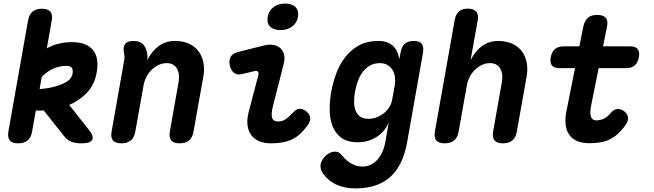

<svg xmlns="http://www.w3.org/2000/svg" viewBox="-20 -788 3640 1069"><path d="M472.9 -67.9Q504.3 -28.4 493.2 -9.2Q482.1 10 435.1 10Q400.4 10 377.7 1.4Q355 -7.1 338.1 -28.8L166.6 -244.5L311.1 -272.2ZM158.7 -56Q153.3 -22.5 134 -6.3Q114.7 10 81.2 10Q47.7 10 34.5 -6.3Q21.3 -22.5 26.7 -56L136 -673.3Q142.1 -706.8 160.9 -723Q179.7 -739.3 213.2 -739.3Q246.7 -739.3 260.4 -723Q274.1 -706.8 268 -673.3ZM127.7 -293.3Q150.5 -290 191.5 -291.8Q232.6 -293.5 273 -302.8Q313.5 -312.1 345.7 -329.7Q378 -347.2 383.6 -376.6Q387.8 -399 379.9 -410.2Q372.1 -421.4 348.9 -421.4Q329.5 -421.4 306.3 -415.8Q283.2 -410.3 260.6 -397.7Q238.1 -385.2 218.8 -366Q199.5 -346.8 186.7 -319.2L142.6 -419.7Q188.4 -492.1 247.6 -522.8Q306.9 -553.4 380.8 -553.4Q425.1 -553.4 454.5 -540.8Q483.8 -528.1 500.4 -505.8Q517 -483.4 521.1 -452.5Q525.1 -421.7 518.4 -384.9Q506.3 -314.7 462 -269.6Q417.6 -224.5 358.2 -200.7Q298.8 -177 232.6 -173.2Q166.5 -169.4 109.8 -180.8Z M723.4 -560Q756.2 -560 774.2 -543.7Q792.1 -527.5 798.1 -495.4Q800.7 -484.9 801.2 -473.6Q801.7 -462.3 799.7 -451.8Q824.8 -503.3 863.8 -531.6Q902.8 -560 952.9 -560Q998.5 -560 1032 -544.7Q1065.4 -529.5 1085.4 -502.7Q1105.4 -476 1112.6 -439.2Q1119.7 -402.5 1111.7 -359.5L1057.6 -56Q1052.2 -22.5 1032.9 -6.3Q1013.6 10 980.1 10Q946.6 10 933.4 -6.3Q920.2 -22.5 925.6 -56L974.3 -330.7Q977.9 -350.4 976.3 -369.3Q974.7 -388.3 967 -403.1Q959.3 -418 945.1 -427.2Q931 -436.5 908.2 -436.5Q884 -436.5 862.4 -426.1Q840.7 -415.7 823.5 -398.5Q806.3 -381.3 795.1 -359.6Q783.9 -337.9 779.9 -315.3L733.4 -56Q728 -22.5 708.7 -6.3Q689.4 10 655.9 10Q622.4 10 608.8 -6.3Q595.3 -22.5 601.4 -56L671.2 -450.8Q673.5 -462.3 672.8 -473.1Q672.2 -483.9 669.6 -495.4Q664.6 -528.2 677.6 -544.1Q690.6 -560 723.4 -560Z M1328.8 -375.8Q1301.1 -368.7 1283.7 -381.8Q1266.4 -395 1259.6 -423.7Q1253.5 -451.6 1264.1 -471.2Q1274.7 -490.9 1304.3 -498.3L1450.7 -535Q1481 -542.4 1504.6 -537.5Q1528.2 -532.6 1542.7 -518.2Q1557.2 -503.9 1561.9 -481.4Q1566.6 -459 1559.5 -432L1501.2 -203Q1493.7 -174.8 1492.8 -157Q1491.9 -139.1 1496.3 -129.2Q1500.6 -119.3 1509.2 -115.4Q1517.8 -111.5 1529.3 -111.5Q1551.7 -111.5 1570.9 -124.6Q1590 -137.6 1611 -160.6Q1630.1 -182.1 1648.9 -182.5Q1667.7 -182.8 1686.7 -166.9Q1706.7 -149.6 1707.2 -130.2Q1707.7 -110.7 1692.3 -89.5Q1672.2 -62.6 1651.8 -43.5Q1631.4 -24.3 1607.5 -12.7Q1583.5 -1.1 1554.4 4.4Q1525.4 10 1489.1 10Q1451.6 10 1423.5 -1.6Q1395.5 -13.2 1378.8 -36Q1362.2 -58.7 1358 -91.6Q1353.9 -124.4 1365.2 -167.3L1418 -368.1Q1422 -381.4 1416.2 -388.4Q1410.5 -395.5 1397.8 -392.5ZM1541.4 -620.6Q1502.8 -620.6 1483.6 -640.4Q1464.5 -660.3 1470.5 -694.1Q1476.5 -728.3 1502.9 -748.3Q1529.3 -768.2 1567.9 -768.2Q1606.5 -768.2 1625.7 -748.3Q1644.8 -728.3 1639.1 -694.1Q1633.1 -660.2 1606.6 -640.4Q1580 -620.6 1541.4 -620.6Z M2144.2 -105.3Q2133.7 -80.2 2116.4 -60Q2099.1 -39.9 2077 -25.7Q2055 -11.5 2028.5 -3.7Q2002.1 4 1972.6 4Q1912.6 4 1878.9 -22Q1845.2 -48.1 1830.3 -88.8Q1815.5 -129.6 1815.6 -179.5Q1815.8 -229.4 1824.1 -276.1Q1832.8 -325.2 1850.7 -375.2Q1868.6 -425.3 1899.5 -466.6Q1930.4 -508 1976.5 -534Q2022.6 -560 2088 -560Q2138.1 -560 2167.3 -533.1Q2196.5 -506.1 2203.2 -458.1L2210 -494Q2215.4 -527.5 2232.9 -543.7Q2250.5 -560 2284 -560Q2316.5 -560 2328.5 -543.7Q2340.4 -527.5 2335 -494L2247.5 0Q2236.5 64.4 2213.6 113.1Q2190.7 161.7 2155.4 194.7Q2120 227.7 2071 244.4Q2022 261 1957.4 261Q1926.6 261 1899.6 255.2Q1872.6 249.4 1849.5 238.3Q1826.4 227.1 1807.9 210.9Q1789.4 194.7 1774.9 173.5Q1768.5 163.1 1765.8 151.3Q1763.1 139.5 1765.1 127Q1767.5 114.8 1774.6 102.4Q1781.7 89.9 1792.7 79.6Q1803.7 69.4 1817 62.8Q1830.4 56.3 1845.2 56.3Q1854.8 56.3 1863.5 59.7Q1872.3 63.2 1879 71.5Q1889.1 83.8 1901.1 95.9Q1913.1 108.1 1927.8 117.6Q1942.4 127.1 1959.7 133.3Q1977 139.5 1997.3 139.5Q2018.8 139.5 2039.3 131.3Q2059.7 123.1 2077 105.6Q2094.4 88.1 2106.9 62Q2119.4 36 2126 0ZM2032.3 -126.5Q2055.8 -126.5 2077.9 -135.2Q2100 -143.9 2117.9 -158.4Q2135.9 -172.8 2147.9 -192Q2159.9 -211.1 2163.2 -232.3L2178.5 -315.3Q2181.8 -337.9 2178.8 -359.6Q2175.9 -381.3 2165.3 -398.5Q2154.7 -415.7 2137.3 -426.1Q2119.9 -436.5 2095.7 -436.5Q2061.8 -436.5 2037.5 -421.6Q2013.2 -406.8 1997 -383.8Q1980.7 -360.9 1971.1 -332.8Q1961.4 -304.7 1956.4 -277.2Q1951.8 -250.1 1951.6 -223.5Q1951.3 -196.8 1958.7 -175.1Q1966 -153.4 1983.5 -140Q2000.9 -126.5 2032.3 -126.5Z M2533.4 -56Q2528 -22.5 2508.7 -6.3Q2489.4 10 2455.9 10Q2422.4 10 2409.2 -6.3Q2396 -22.5 2401.4 -56L2511.4 -675.4Q2516.8 -708.2 2535.4 -724.1Q2554 -740 2584.7 -740Q2615.4 -740 2630.4 -724.1Q2645.3 -708.2 2639.9 -675.4L2599.7 -451.8Q2624.8 -503.3 2663.8 -531.6Q2702.8 -560 2752.9 -560Q2798.5 -560 2832 -544.7Q2865.4 -529.5 2885.4 -502.7Q2905.4 -476 2912.6 -439.2Q2919.7 -402.5 2911.7 -359.5L2857.6 -56Q2852.2 -22.5 2832.9 -6.3Q2813.6 10 2780.1 10Q2746.6 10 2733.4 -6.3Q2720.2 -22.5 2725.6 -56L2774.3 -330.7Q2777.9 -350.4 2776.3 -369.3Q2774.7 -388.3 2767 -403.1Q2759.3 -418 2745.1 -427.2Q2731 -436.5 2708.2 -436.5Q2684 -436.5 2662.4 -426.1Q2640.7 -415.7 2623.5 -398.5Q2606.3 -381.3 2595.1 -359.6Q2583.9 -337.9 2579.9 -315.3Z M3488.1 -530Q3517.9 -530 3530.3 -514.7Q3542.6 -499.4 3537.2 -469.6Q3531.8 -439.8 3514.2 -424.1Q3496.6 -408.5 3466.8 -408.5H3094.2Q3065.1 -408.5 3052.9 -423.8Q3040.8 -439.1 3046.2 -468.2Q3051.6 -498.7 3069.3 -514.3Q3087.1 -530 3117.6 -530ZM3227.5 -639Q3234.6 -672.5 3253 -688.7Q3271.5 -705 3305 -705Q3338.5 -705 3352.6 -688.7Q3366.6 -672.5 3359.5 -639L3271.8 -203Q3267.6 -181.8 3266.9 -166Q3266.2 -150.2 3269.9 -139.4Q3273.6 -128.5 3280.9 -123.2Q3288.1 -117.8 3299.9 -117.8Q3320.9 -117.8 3340.8 -126.7Q3360.6 -135.5 3381.6 -160.6Q3398.6 -180.7 3419.5 -181.1Q3440.4 -181.4 3457.3 -166.9Q3476.6 -150.3 3476.8 -130.5Q3476.9 -110.7 3462.6 -91.6Q3439.8 -60.1 3417 -40.1Q3394.2 -20.1 3369.4 -9.3Q3344.5 1.5 3317.4 5.4Q3290.2 9.3 3259.7 9.3Q3219.9 9.3 3191.9 -3.4Q3164 -16.1 3148.4 -39.3Q3132.8 -62.5 3129.2 -95.1Q3125.7 -127.6 3133.4 -167.3Z"/></svg>

Font: Maple Mono
Style: Italic
Weight: 400
Italic angle: -10°
Monospace: yes
Designer: subframe7536
Version: Version 7.300